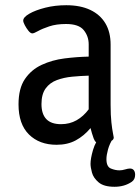

<svg xmlns="http://www.w3.org/2000/svg" viewBox="-20 -549 538 736"><path d="M197 6Q131 6 91 -33.5Q51 -73 51 -149Q51 -210 75.5 -246Q100 -282 140 -300.5Q180 -319 227 -325Q274 -331 320 -332V-379Q320 -410 301 -433.5Q282 -457 233 -457Q196 -457 169 -448Q142 -439 126 -430Q110 -421 104 -421Q97 -421 89 -431Q81 -441 75 -452.5Q69 -464 69 -470Q69 -483 92.5 -496.5Q116 -510 153.5 -519.5Q191 -529 234 -529Q288 -529 326 -511Q364 -493 384 -459.5Q404 -426 404 -378V-148Q404 -107 407 -80Q410 -53 413 -38.5Q416 -24 416 -22Q416 -15 409.5 -10.5Q403 -6 394 -3.5Q385 -1 376 0Q367 1 362 1Q346 1 339 -18.5Q332 -38 327 -58Q302 -28 270.5 -11Q239 6 197 6ZM214 -73Q247 -73 273.5 -88Q300 -103 320 -130V-259Q288 -258 256.5 -255Q225 -252 198 -242Q171 -232 155 -210Q139 -188 139 -150Q139 -112 157.5 -92.5Q176 -73 214 -73ZM419 167Q378 167 358 150Q338 133 332.5 112.5Q327 92 327 79Q327 59 336.5 26Q346 -7 371 -36L414 -20Q400 2 394 24Q388 46 388 61Q388 90 405 97Q422 104 438 104Q448 104 459.5 100.5Q471 97 478 97Q488 97 493 103.5Q498 110 498 121Q498 139 485 148Q457 167 419 167Z"/></svg>

Font: Asap Condensed VF Beta
Style: Regular
Weight: 400
Designer: Pablo Cosgaya
Foundry: Omnibus-Type
Version: Version 1.008